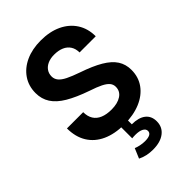

<svg xmlns="http://www.w3.org/2000/svg" viewBox="-274 -821 1165 1165"><g transform="rotate(-45 308.5 -238.5)"><path d="M44.7 -224.1Q44.7 -151.5 76.3 -100.1Q108 -48.8 166.9 -21.8Q225.8 5.2 307.5 5.2Q387.2 5.2 447 -19.9Q506.8 -45.1 539.9 -90.9Q573 -136.7 573 -198.4Q573 -246.6 549.2 -283.3Q525.4 -319.9 474.3 -350.1Q423.3 -380.3 340.7 -408.5Q290.8 -425.8 260.1 -441.1Q229.4 -456.4 215.5 -473.7Q201.6 -491 201.6 -512.7Q201.6 -537.8 214.7 -556.4Q227.7 -575 251.3 -585.4Q274.8 -595.7 305.6 -595.7Q343 -595.7 369.6 -584.1Q396.1 -572.5 410.4 -550.2Q424.8 -527.9 424.8 -495.9H563.7Q563.7 -562.3 532 -611.3Q500.3 -660.4 443.3 -687.2Q386.3 -714 309.6 -714Q235.9 -714 180 -688.4Q124.2 -662.8 92.9 -616.9Q61.5 -570.9 61.5 -510Q61.5 -459.5 86.7 -420.4Q111.8 -381.3 165.1 -349.7Q218.4 -318 303.6 -288.4Q350.7 -272.8 379.1 -258.7Q407.5 -244.5 420.4 -229Q433.2 -213.5 433.2 -193.1Q433.2 -155.4 401.7 -134.4Q370.1 -113.3 317.3 -113.3Q275.1 -113.3 245.3 -125.6Q215.4 -137.9 199.7 -162.7Q184.1 -187.4 184.1 -224.1ZM461 130.7Q461 85.5 429.8 61Q398.6 36.6 340.6 36.6V-0.5H282.3V98.5Q289.3 97.7 296.5 97.2Q303.8 96.8 310.6 96.8Q344.5 96.8 363.2 107Q382 117.1 382 134.5Q382 166 325 166Q306 166 285.7 161.8Q265.3 157.6 251.2 151.4L224.4 214.9Q247.3 226.4 271.9 231.6Q296.5 236.8 323.6 236.8Q386.9 236.8 423.9 208.5Q461 180.1 461 130.7Z"/></g></svg>

Font: Estedad VF
Style: Regular
Weight: 100
Designer: Amin Abedi
Version: Version 7.3